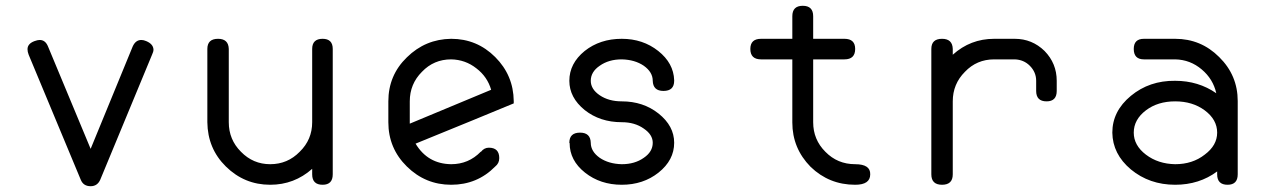

<svg xmlns="http://www.w3.org/2000/svg" viewBox="-20 -638 4415 663"><path d="M293 5C308.3 5 319.3 -2.3 326 -17C405.3 -208.3 465 -352.3 505 -449C508.3 -455.7 510 -461.7 510 -467C509.3 -479.7 501 -489.3 485 -496C479 -498.7 473.3 -500 468 -500C454.7 -500 444.7 -492.3 438 -477C365.3 -300.3 317 -182.7 293 -124C227.7 -281.3 178.7 -399 146 -477C140 -492.3 130.3 -500 117 -500C112.3 -500 106.3 -498.7 99 -496C83 -490 75 -480.7 75 -468C75 -462 76.3 -455.7 79 -449C159 -257.7 219 -113.7 259 -17C265 -2.3 276.3 5 293 5Z M1129 -36V-216V-469C1129 -492.3 1117.3 -504 1094 -504C1070 -504 1058 -492.3 1058 -469V-216C1058 -176 1043.7 -142 1015 -114C987 -85.3 953 -71 913 -71C873.7 -71 840 -85.3 812 -114C784 -142 770 -176 770 -216V-288V-359V-469C769.3 -492.3 757 -504 733 -504C708.3 -504 696 -492.3 696 -469V-413V-380V-359V-288V-216C696.7 -155.3 718 -104.3 760 -63C802.7 -21 853.7 0 913 0C968.3 0 1016.7 -18.3 1058 -55V-36C1058 -12 1070 0 1094 0C1117.3 0 1129 -12 1129 -36Z M1321 -216C1321 -156 1342.3 -105 1385 -63C1427.7 -21 1478.7 0 1538 0C1598 0 1648.7 -21 1690 -63C1699.3 -70.3 1704 -80 1704 -92C1704 -116 1692 -128 1668 -128C1657.3 -128 1648.3 -123.3 1641 -114H1640C1612 -85.3 1578 -71 1538 -71C1484 -71.7 1443 -95.3 1415 -142C1565.7 -203.3 1678.7 -249.7 1754 -281V-288V-289C1753.3 -348.3 1732 -399 1690 -441C1648 -483 1597.3 -504 1538 -504C1478.7 -503.3 1427.7 -482 1385 -440C1342.3 -398.7 1321 -348 1321 -288V-251V-229ZM1676 -328C1550.7 -276 1457 -237 1395 -211V-213V-216V-288C1395 -328 1409 -362 1437 -390C1464.3 -418.7 1498 -433 1538 -433C1570.7 -432.3 1599.7 -422 1625 -402C1650.3 -382.7 1667.3 -358 1676 -328Z M2127 -216C2157 -216 2182.3 -208.7 2203 -194C2223.7 -180 2234 -163.7 2234 -145C2234 -124.3 2223.7 -107 2203 -93C2182.3 -78.3 2157 -71 2127 -71C2097 -71.7 2071.7 -79 2051 -93C2030.3 -107.7 2020 -125 2020 -145C2019.3 -168.3 2007 -180 1983 -180C1958.3 -180 1946 -168.3 1946 -145C1946 -144.3 1946.3 -144 1947 -144C1947 -104 1964.7 -70 2000 -42C2035.3 -14 2077.7 0 2127 0C2176.3 0 2218.7 -14 2254 -42C2290 -70.7 2308 -105 2308 -145C2308 -183.7 2290 -217.3 2254 -246C2218.7 -274 2176.3 -288 2127 -288C2097 -288 2071.7 -295 2051 -309C2030.3 -323 2020 -339.7 2020 -359C2020 -379.7 2030.3 -397 2051 -411C2071.7 -425.7 2097 -433 2127 -433C2157 -432.3 2182.3 -425 2203 -411C2223.7 -396.3 2234 -379 2234 -359C2234.7 -335.7 2247 -324 2271 -324C2295.7 -324 2308 -335.7 2308 -359V-360V-361C2306.7 -400.3 2288.3 -434 2253 -462C2217.7 -490 2175.7 -504 2127 -504C2077 -504 2034.3 -490 1999 -462C1963.7 -433.3 1946 -399 1946 -359C1946 -320.3 1963.7 -286.7 1999 -258C2034.3 -230 2077 -216 2127 -216Z M2716 -215C2716 -155.7 2737 -104.7 2779 -62C2821.7 -20.7 2873 0 2933 0C2967.7 0 2985 -12 2985 -36C2985.7 -59.3 2968.3 -71 2933 -71C2892.3 -71 2858 -85.3 2830 -114C2802 -142 2788 -176 2788 -216V-396V-433H2896C2920.7 -433 2933 -445 2933 -469C2933 -492.3 2920.7 -504 2896 -504H2788V-582C2788 -606 2776 -618 2752 -618C2728 -618 2716 -606 2716 -582V-504H2608C2583.3 -504 2571 -492.3 2571 -469C2571 -445 2583.3 -433 2608 -433H2716V-396V-216Z M3270 -36V-288C3270 -328 3284 -362 3312 -390C3339.3 -418.7 3373 -433 3413 -433H3484C3504.7 -432.3 3522 -425 3536 -411C3550.7 -396.3 3558 -379 3558 -359V-324C3558 -300 3570 -288 3594 -288C3617.3 -288 3629 -300 3629 -324V-359C3629 -399 3615 -433.3 3587 -462C3558.3 -490 3524 -504 3484 -504H3413C3358.3 -504 3310.7 -485.7 3270 -449V-469C3269.3 -492.3 3257 -504 3233 -504C3208.3 -504 3196 -492.3 3196 -469V-342V-288V-84V-36C3196 -12 3208.3 0 3233 0C3257.7 0 3270 -12 3270 -36Z M4038 -288C4078 -288 4112 -277.7 4140 -257C4168.7 -235.7 4183 -210 4183 -180C4183 -150.7 4168.7 -125.3 4140 -104C4112 -82 4078 -71 4038 -71C3998.7 -71.7 3965 -82.7 3937 -104C3909 -125.3 3895 -150.7 3895 -180C3895 -210 3909 -235.7 3937 -257C3964.3 -277.7 3998 -288 4038 -288ZM4254 -289C4254 -348.3 4232.7 -399 4190 -441C4148 -483 4097.3 -504 4038 -504H3930C3906.7 -504 3895 -492.3 3895 -469C3895 -445 3906.7 -433 3930 -433H4038C4072.7 -432.3 4103.3 -420.7 4130 -398C4156 -376 4172.7 -348.7 4180 -316C4138.7 -344.7 4091.3 -359 4038 -359C3978.7 -359.7 3927.7 -342.3 3885 -307C3842.3 -271.7 3821 -229.3 3821 -180C3821.7 -130.7 3843 -88.3 3885 -53C3927.7 -17.7 3978.7 0 4038 0C4093.3 0 4141.7 -15.3 4183 -46V-36C4183 -12 4195 0 4219 0C4242.3 0 4254 -12 4254 -36V-108V-180V-252V-288Z"/></svg>

Font: Semi-Coder
Style: Regular
Weight: 400
Version: 0.1000